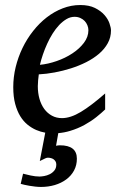

<svg xmlns="http://www.w3.org/2000/svg" viewBox="-20 -513 474 756"><path d="M282.7 111.8Q282.7 137.7 271.5 158.4Q260.3 179.2 240.7 193.6Q221.2 208 195.6 215.6Q169.9 223.1 141.6 223.1Q130.4 223.1 118.4 221.7Q106.4 220.2 95.7 218.5Q85 216.8 75.9 214.6Q66.9 212.4 61.5 210.9L70.8 170.9Q82 173.8 100.6 178Q119.1 182.1 135.7 182.1Q142.6 182.1 153.8 180.2Q165 178.2 175.5 173.1Q186 168 193.8 158.7Q201.7 149.4 201.7 134.8Q201.7 127.4 198.5 122.3Q195.3 117.2 190.7 114Q186 110.8 180.2 109.4Q174.3 107.9 168.5 107.9Q164.1 107.9 158.2 110.6Q152.3 113.3 136.7 121.1L158.2 9.3H157.7Q140.1 6.3 122.6 -1.2Q105 -8.8 88.6 -22Q72.3 -35.2 59.8 -55.4Q47.4 -75.7 39.8 -103.8Q32.2 -131.8 32.2 -169.9Q32.2 -209.5 41.7 -248.8Q51.3 -288.1 68.6 -324Q85.9 -359.9 110.4 -390.9Q134.8 -421.9 164.1 -444.6Q193.4 -467.3 226.8 -480.2Q260.3 -493.2 295.9 -493.2Q330.6 -493.2 353.8 -481.7Q377 -470.2 391.1 -454.1Q405.3 -438 411.1 -420.9Q417 -403.8 417 -393.1Q417 -365.7 404.3 -342.8Q391.6 -319.8 369.9 -301.3Q348.1 -282.7 319.6 -268.3Q291 -253.9 259.5 -243.9Q228 -233.9 195.3 -227.8Q162.6 -221.7 132.8 -220.2Q131.3 -210.4 130.1 -196.8Q128.9 -183.1 128.9 -173.8Q128.9 -146.5 135.5 -123.5Q142.1 -100.6 154.5 -83.7Q167 -66.9 184.6 -57.4Q202.1 -47.9 224.1 -47.9Q257.8 -47.9 298.3 -72.3Q338.9 -96.7 394 -145V-82Q379.9 -68.4 359.4 -52Q338.9 -35.6 312.7 -21.2Q286.6 -6.8 255.9 2.4Q233.4 9.3 209.5 11.2L200.7 61Q204.6 60.1 208.3 59.6Q211.9 59.1 215.8 59.1Q282.7 59.1 282.7 111.8ZM328.1 -394Q328.1 -403.8 324.2 -413.3Q320.3 -422.9 313.5 -430.2Q306.6 -437.5 296.4 -442.1Q286.1 -446.8 273.9 -446.8Q257.3 -446.8 242.2 -438Q227.1 -429.2 213.1 -414.6Q199.2 -399.9 187.3 -380.9Q175.3 -361.8 165.8 -340.8Q156.2 -319.8 148.9 -298.3Q141.6 -276.9 137.2 -257.8Q168.9 -260.7 202.9 -272.5Q236.8 -284.2 264.6 -302.5Q292.5 -320.8 310.3 -344.2Q328.1 -367.7 328.1 -394Z"/></svg>

Font: Charis SIL Eur
Style: Italic
Weight: 400
Italic angle: -11°
Foundry: SIL International
Version: Version 5.000